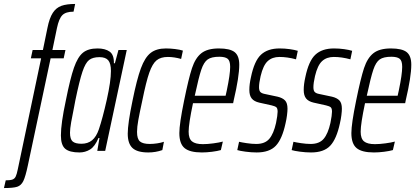

<svg xmlns="http://www.w3.org/2000/svg" viewBox="-95 -763 2105 971"><path d="M-5 93 113 -468H61L70 -510H122L145 -622Q155 -672 172 -698Q189 -724 215.5 -733.5Q242 -743 285 -743L277 -704Q238 -704 220.5 -686.5Q203 -669 193 -621L170 -510H236L227 -468H161L46 73Q34 130 23 152.5Q12 175 -8 181.5Q-28 188 -75 188L-66 149Q-43 149 -32 145Q-21 141 -15.5 129.5Q-10 118 -5 93Z M213 -78Q213 -139 238 -255Q260 -366 279 -420.5Q298 -475 324.5 -496.5Q351 -518 398 -518Q437 -518 459.5 -502Q482 -486 481 -443H486L504 -510H546L437 0H397L408 -65H403Q385 -22 360.5 -7Q336 8 307 8Q257 8 235 -10.5Q213 -29 213 -78ZM405 -109Q424 -165 445 -258.5Q466 -352 466 -404Q466 -442 452.5 -458Q439 -474 408 -474Q374 -474 355.5 -459.5Q337 -445 322 -400.5Q307 -356 286 -255L280 -223Q271 -180 265 -145.5Q259 -111 259 -92Q259 -59 272.5 -47.5Q286 -36 317 -36Q349 -36 370.5 -53.5Q392 -71 405 -109Z M551 -87Q551 -138 575 -253Q597 -362 617.5 -417.5Q638 -473 667 -495.5Q696 -518 744 -518Q766 -518 790.5 -515Q815 -512 830 -507L821 -465Q785 -475 754 -475Q718 -475 697 -458Q676 -441 660 -395.5Q644 -350 625 -256Q611 -192 604.5 -156Q598 -120 598 -96Q598 -60 613 -47.5Q628 -35 662 -35Q680 -35 700 -38Q720 -41 734 -46L726 -4Q692 8 655 8Q599 8 575 -14.5Q551 -37 551 -87Z M812 -90Q812 -137 836 -254Q859 -367 876 -418.5Q893 -470 923.5 -494Q954 -518 1012 -518Q1068 -518 1091.5 -499.5Q1115 -481 1115 -436Q1115 -375 1087 -256L1084 -241H881Q859 -137 859 -97Q859 -62 876 -48Q893 -34 931 -34Q954 -34 984 -38Q1014 -42 1032 -47L1022 -4Q1005 1 977.5 4.5Q950 8 926 8Q865 8 838.5 -14Q812 -36 812 -90ZM1046 -279 1052 -306Q1069 -387 1069 -425Q1069 -456 1056 -466Q1043 -476 1014 -476Q975 -476 955.5 -462.5Q936 -449 923 -410.5Q910 -372 890 -279Z M1105 -4 1114 -46Q1126 -43 1152.5 -39Q1179 -35 1201 -35Q1245 -35 1267 -61Q1289 -87 1301 -141Q1309 -181 1309 -198Q1309 -215 1302.5 -220.5Q1296 -226 1279 -230L1216 -244Q1190 -250 1178 -265Q1166 -280 1166 -308Q1166 -337 1174 -372Q1191 -455 1225 -486.5Q1259 -518 1319 -518Q1345 -518 1370 -514.5Q1395 -511 1411 -506L1402 -463Q1358 -475 1318 -475Q1282 -475 1259 -454Q1236 -433 1223 -378Q1215 -343 1215 -322Q1215 -305 1221.5 -298Q1228 -291 1243 -288L1309 -274Q1334 -268 1346.5 -255Q1359 -242 1359 -213Q1359 -201 1356.5 -180.5Q1354 -160 1349 -139Q1332 -60 1300 -26Q1268 8 1203 8Q1176 8 1146.5 4Q1117 0 1105 -4Z M1380 -4 1389 -46Q1401 -43 1427.5 -39Q1454 -35 1476 -35Q1520 -35 1542 -61Q1564 -87 1576 -141Q1584 -181 1584 -198Q1584 -215 1577.5 -220.5Q1571 -226 1554 -230L1491 -244Q1465 -250 1453 -265Q1441 -280 1441 -308Q1441 -337 1449 -372Q1466 -455 1500 -486.5Q1534 -518 1594 -518Q1620 -518 1645 -514.5Q1670 -511 1686 -506L1677 -463Q1633 -475 1593 -475Q1557 -475 1534 -454Q1511 -433 1498 -378Q1490 -343 1490 -322Q1490 -305 1496.5 -298Q1503 -291 1518 -288L1584 -274Q1609 -268 1621.5 -255Q1634 -242 1634 -213Q1634 -201 1631.5 -180.5Q1629 -160 1624 -139Q1607 -60 1575 -26Q1543 8 1478 8Q1451 8 1421.5 4Q1392 0 1380 -4Z M1682 -90Q1682 -137 1706 -254Q1729 -367 1746 -418.5Q1763 -470 1793.5 -494Q1824 -518 1882 -518Q1938 -518 1961.5 -499.5Q1985 -481 1985 -436Q1985 -375 1957 -256L1954 -241H1751Q1729 -137 1729 -97Q1729 -62 1746 -48Q1763 -34 1801 -34Q1824 -34 1854 -38Q1884 -42 1902 -47L1892 -4Q1875 1 1847.5 4.5Q1820 8 1796 8Q1735 8 1708.5 -14Q1682 -36 1682 -90ZM1916 -279 1922 -306Q1939 -387 1939 -425Q1939 -456 1926 -466Q1913 -476 1884 -476Q1845 -476 1825.5 -462.5Q1806 -449 1793 -410.5Q1780 -372 1760 -279Z"/></svg>

Font: Saira Ultra Condensed Light
Style: Italic
Weight: 300
Width: 1
Italic angle: -12°
Designer: Hector Gatti with collaboration of the Omnibus-Type team
Foundry: Omnibus-Type
Version: Version 1.001; ttfautohint (v1.8)